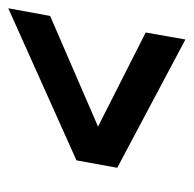

<svg xmlns="http://www.w3.org/2000/svg" viewBox="-34 -504 457 452"><g transform="rotate(90 194.0 -278.5)"><path d="M363.5 -326.5 346 -230.5 -12 -70 6 -168.5 311 -300.5 309.5 -259.5 45 -393.5 61.5 -487Z"/></g></svg>

Font: Cabin SemiCondensedSemiBold
Style: Italic
Weight: 600
Width: 4
Italic angle: -10°
Designer: Pablo Impallari
Foundry: Pablo Impallari. http://www.impallari.com Igino Marini. http://www.ikern.com
Version: Version 3.001